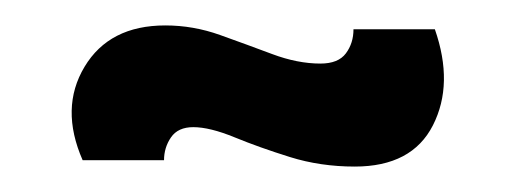

<svg xmlns="http://www.w3.org/2000/svg" viewBox="-20 -375 405 151"><path d="M259 -244Q232 -244 208 -251.5Q184 -259 164.5 -267Q145 -275 132 -275Q120 -275 114.5 -267Q109 -259 109 -249H45Q27 -290 46.5 -322.5Q66 -355 110 -355Q132 -355 153 -347.5Q174 -340 194 -332.5Q214 -325 232 -325Q246 -325 252 -333Q258 -341 258 -352H322Q337 -309 320.5 -276.5Q304 -244 259 -244Z"/></svg>

Font: Bricolage Grotesque 12pt Condensed Medium
Style: Regular
Weight: 500
Width: 3
Designer: Mathieu Triay
Foundry: Atelier Triay
Version: Version 1.001; ttfautohint (v1.8.4.7-5d5b);gftools[0.9.33.de